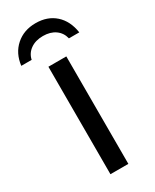

<svg xmlns="http://www.w3.org/2000/svg" viewBox="-190 -767 659 817"><g transform="rotate(-30 139.5 -358.0)"><path d="M183 0H95V-528H183ZM282 -589H231Q224 -619 200 -636Q176 -653 140 -653Q103 -653 78.5 -635.5Q54 -618 48 -589H-3Q4 -647 43 -681.5Q82 -716 140 -716Q198 -716 235.5 -682.5Q273 -649 282 -589Z"/></g></svg>

Font: Libra Sans
Style: Regular
Weight: 400
Foundry: Context Ltd
Version: Version 1.002